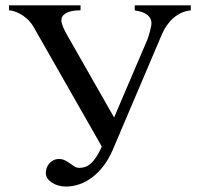

<svg xmlns="http://www.w3.org/2000/svg" viewBox="-20 -682 748 718"><path d="M693.4 -643.1Q674.8 -641.6 658.4 -634Q642.1 -626.5 628.4 -614.5Q614.7 -602.5 604 -587.2Q593.3 -571.8 585.9 -554.7L401.4 -121.1Q386.7 -87.4 367.4 -62Q348.1 -36.6 325.4 -19.3Q302.7 -2 277.6 6.8Q252.4 15.6 227.1 15.6Q212.4 15.6 199 12Q185.5 8.3 174.8 1.5Q164.1 -5.4 157.7 -14.6Q151.4 -23.9 151.4 -35.6Q151.4 -44.4 154.5 -53.7Q157.7 -63 164.1 -70.6Q170.4 -78.1 179.7 -82.8Q189 -87.4 201.2 -87.4Q213.4 -87.4 223.1 -82.3Q232.9 -77.1 241.7 -70.8Q250.5 -64.5 258.8 -59.3Q267.1 -54.2 276.4 -54.2Q287.6 -54.2 298.1 -57.6Q308.6 -61 318.8 -69.8Q329.1 -78.6 339.4 -94Q349.6 -109.4 360.8 -133.8L104 -584Q97.7 -594.7 87.6 -605.2Q77.6 -615.7 65.7 -623.8Q53.7 -631.8 40.3 -637.2Q26.9 -642.6 13.7 -643.6V-662.1H281.2V-643.6Q274.4 -643.6 262.2 -642.6Q250 -641.6 238.3 -637.7Q226.6 -633.8 218 -626.2Q209.5 -618.7 209.5 -606Q209.5 -596.2 215.8 -581.3Q222.2 -566.4 231.9 -549.3L406.7 -242.7L531.2 -534.2Q533.2 -538.6 535.6 -546.9Q538.1 -555.2 540.5 -564.2Q543 -573.2 544.7 -581.8Q546.4 -590.3 546.4 -594.7Q546.4 -634.3 483.9 -643.1V-662.1H693.4Z"/></svg>

Font: Doulos SIL Compact
Style: Regular
Weight: 400
Designer: Walt Agee, Victor Gaultney, Peter Martin, Debbi Hosken
Foundry: SIL International
Version: Version 4.110; 2011; Maintenance release ; LnSpcTght